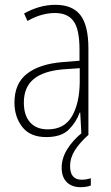

<svg xmlns="http://www.w3.org/2000/svg" viewBox="-20 -559 460 797"><path d="M210 -539Q281 -539 314 -496Q347 -453 347 -357V0H318L313 -92H311Q296 -51 265 -20.5Q234 10 172 10Q105 10 72.5 -32Q40 -74 40 -133Q40 -212 91.5 -252.5Q143 -293 237 -301L310 -307V-353Q310 -437 285.5 -471Q261 -505 208 -505Q182 -505 154 -497.5Q126 -490 94 -472L80 -503Q110 -520 143 -529.5Q176 -539 210 -539ZM240 -271Q160 -264 119.5 -230.5Q79 -197 79 -133Q79 -80 105 -51Q131 -22 178 -22Q247 -22 278.5 -76Q310 -130 311 -218V-276ZM271 131Q271 187 319 187Q330 187 340.5 185Q351 183 357 181V211Q350 214 339 216Q328 218 315 218Q278 218 257 197Q236 176 236 137Q236 98 259 60.5Q282 23 323 -10L348 0Q311 33 291 64.5Q271 96 271 131Z"/></svg>

Font: Noto Sans Kannada Condensed ExtraLight
Style: Regular
Weight: 200
Width: 3
Designer: Jelle Bosma - Monotype Design Team
Foundry: Monotype Imaging Inc.
Version: Version 2.005; ttfautohint (v1.8.4.7-5d5b)